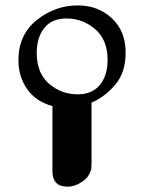

<svg xmlns="http://www.w3.org/2000/svg" viewBox="-20 -633 540 717"><path d="M48.8 -408.2Q48.8 -503.4 117.4 -558.1Q186 -612.8 270 -612.8Q346.2 -612.8 397.7 -564.9Q449.2 -517.1 449.2 -436Q449.2 -361.8 409.7 -315.9Q370.1 -270 321.8 -250V-28.8Q321.8 -12.7 320.8 -3.4Q319.8 5.9 311.5 20.5Q303.2 35.2 286.1 45.9Q260.3 64 231.9 64Q175.8 64 175.8 5.9V-236.8Q113.8 -253.9 81.3 -300.5Q48.8 -347.2 48.8 -408.2ZM117.2 -435.1Q117.2 -359.9 163.1 -320.3Q209 -280.8 270 -280.8Q324.2 -280.8 353 -315.9Q381.8 -351.1 381.8 -409.2Q381.8 -484.4 335.4 -524.2Q289.1 -564 228 -564Q173.8 -564 145.5 -528.6Q117.2 -493.2 117.2 -435.1Z"/></svg>

Font: CMU Sans Serif
Style: Medium
Weight: 500
Version: Version 0.7.0